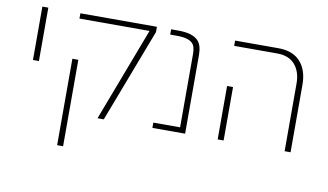

<svg xmlns="http://www.w3.org/2000/svg" viewBox="-79 -771 1952 1144"><g transform="rotate(10 897.0 -199.0)"><path d="M92 -598H128V-275H92Z M746 -566H322V-598H785V-566L569 0H531ZM322 -323H358V200H322Z M863 -32H1025V-475Q1025 -496 1021 -513Q1017 -530 1005 -541.5Q993 -553 970 -559.5Q947 -566 909 -566H871V-598H913Q957 -598 986 -589.5Q1015 -581 1031.5 -565.5Q1048 -550 1054.5 -527Q1061 -504 1061 -476V0H863Z M1663 -409Q1663 -481 1626 -523.5Q1589 -566 1519 -566H1258V-598H1520Q1608 -598 1653.5 -547Q1699 -496 1699 -408V0H1663ZM1258 -323H1294V0H1258Z"/></g></svg>

Font: IBM Plex Sans Hebrew ExtLt
Style: Regular
Weight: 200
Designer: Mike Abbink, Paul van der Laan, Pieter van Rosmalen, Yanek Iontef
Foundry: Bold Monday
Version: Version 1.3